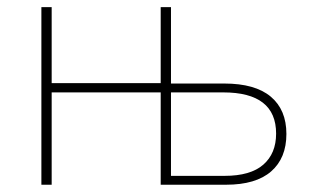

<svg xmlns="http://www.w3.org/2000/svg" viewBox="-20 -508 862 528"><path d="M450.2 -24.4H597.7Q668.9 -24.4 704.1 -55.2Q739.3 -85.9 739.3 -140.6Q739.3 -253.9 593.8 -253.9H450.2ZM93.8 0V-488.3H122.1V-279.3H421.9V-488.3H450.2V-278.3H596.7Q681.6 -278.3 724.6 -242.2Q767.6 -206.1 767.6 -139.6Q767.6 -73.2 725.6 -36.6Q683.6 0 601.6 0H421.9V-253.9H122.1V0Z"/></svg>

Font: Gothic A1 Thin
Style: Regular
Weight: 250
Designer: HanYang I&C Co.,Ltd.
Foundry: HanYang I&C Co.,Ltd.
Version: Version 2.50